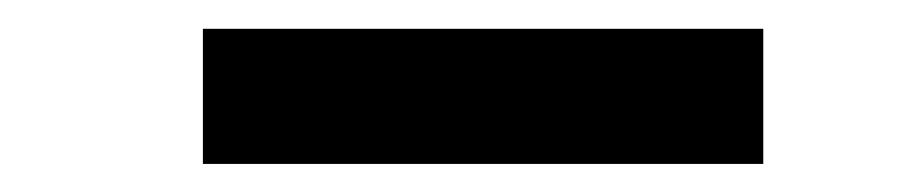

<svg xmlns="http://www.w3.org/2000/svg" viewBox="-20 -379 640 134"><path d="M512.7 -264.6H121.6V-358.9H512.7Z"/></svg>

Font: TypoPRO Roboto Mono
Style: Regular
Weight: 500
Designer: Google
Version: Version 2.000986; 2015; ttfautohint (v1.3)